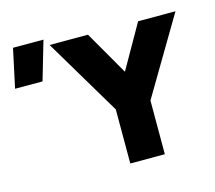

<svg xmlns="http://www.w3.org/2000/svg" viewBox="-343 -864 1113 993"><g transform="rotate(-15 213.5 -367.5)"><path d="M236.5 0V-289.5L-8 -700H197.5L332.5 -465.5L466 -700H666L421.5 -287.5V0ZM-239 -527.5 -194.5 -735H-31.5L-92 -527.5Z"/></g></svg>

Font: Geologica Cursive ExtraBold
Style: Regular
Weight: 800
Designer: Sindre Bremnes, Frode Helland
Foundry: Monokrom Skriftforlag AS
Version: Version 1.010;gftools[0.9.28]